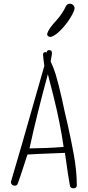

<svg xmlns="http://www.w3.org/2000/svg" viewBox="-20 -1003 473 1035"><path d="M238 -603Q247 -567 268 -486Q305 -338 323 -211Q239 -204 139 -203Q179 -387 238 -603ZM231 -719Q226 -725 218.5 -720.5Q211 -716 212 -708Q214 -681 219 -648Q68 -117 41 -30L39 -22Q39 -13 45 -7.5Q51 -2 60 -2Q72 -2 76 -14Q82 -27 128 -170Q146 -172 330 -179Q350 -36 357 -2Q360 12 376 12Q394 12 394 -5Q394 -80 378 -169Q365 -241 345 -331Q325 -415 314 -469Q297 -546 279 -606Q268 -640 253 -672Q253 -674 255 -683.5Q257 -693 258.5 -703Q260 -713 260 -718Q260 -733 244 -733Q233 -733 231 -719ZM283 -892Q242 -848 235 -823Q234 -822 234 -818Q234 -812 239.5 -808Q245 -804 251 -804Q256 -804 257 -805Q286 -814 325 -860Q364 -906 380 -948Q382 -956 382 -958Q382 -969 374 -976Q366 -983 356 -983Q343 -983 335 -969Q316 -928 283 -892Z"/></svg>

Font: Neythal
Style: Regular
Weight: 400
Designer: Tharique Azeez
Foundry: Tharique Azeez
Version: Version 0.44